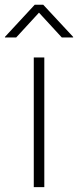

<svg xmlns="http://www.w3.org/2000/svg" viewBox="-58 -773 322 793"><path d="M81.5 0V-535.6H125V0ZM8.8 -618.2H-37.6V-620.6L85.4 -753.4H120.6L244.1 -620.6V-618.2H197.3L103 -720.7Z"/></svg>

Font: Inter 20pt ExtraLight
Style: Regular
Weight: 250
Version: Version 4.001;git-66647c0bb